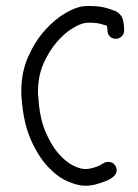

<svg xmlns="http://www.w3.org/2000/svg" viewBox="-20 -589 451 629"><path d="M319.3 -54.7Q326.2 -58.6 335 -58.6Q349.6 -58.6 357.4 -46.9Q362.3 -39.1 362.3 -31.2Q362.3 -18.6 349.6 -8.8L342.8 -3.9Q335 1 322.3 5.9Q309.6 10.7 293.5 15.1Q277.3 19.5 258.8 19.5Q235.4 19.5 202.1 5.4Q168.9 -8.8 137.2 -42.5Q105.5 -76.2 81.1 -131.3Q56.6 -186.5 50.8 -267.6Q49.8 -273.4 49.8 -278.8Q49.8 -284.2 49.8 -290Q49.8 -353.5 72.8 -404.3Q95.7 -455.1 127.9 -490.7Q160.2 -526.4 194.8 -546.4Q229.5 -566.4 253.9 -568.4Q258.8 -569.3 264.2 -569.3Q269.5 -569.3 274.4 -569.3Q302.7 -569.3 323.7 -564Q344.7 -558.6 352.5 -554.7Q363.3 -552.7 375 -539.6Q386.7 -526.4 386.7 -489.3Q386.7 -477.5 378.4 -469.7Q370.1 -461.9 359.4 -461.9Q347.7 -461.9 339.8 -469.7Q332 -477.5 332 -489.3Q332 -497.1 330.1 -504.9Q324.2 -506.8 309.6 -510.7Q294.9 -514.6 274.4 -514.6Q270.5 -514.6 267.1 -514.6Q263.7 -514.6 258.8 -513.7Q243.2 -511.7 217.3 -496.1Q191.4 -480.5 166.5 -451.7Q141.6 -422.9 123 -381.8Q104.5 -340.8 104.5 -289.1Q104.5 -284.2 104.5 -280.3Q104.5 -276.4 105.5 -271.5Q109.4 -205.1 127.9 -160.2Q146.5 -115.2 170.4 -87.4Q194.3 -59.6 218.3 -47.4Q242.2 -35.2 258.8 -35.2Q270.5 -35.2 281.2 -38.1Q292 -41 300.8 -44.4Q309.6 -47.9 314.5 -51.8Z"/></svg>

Font: Coming Soon
Style: Regular
Weight: 400
Designer: Dathan Boardman
Foundry: Open Window
Version: Version 1.002